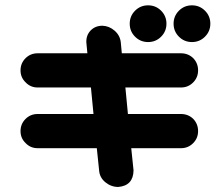

<svg xmlns="http://www.w3.org/2000/svg" viewBox="-20 -704 832 735"><path d="M58.6 -434.6Q58.6 -461.9 77.6 -481Q96.7 -500 124 -500H314.5L310.5 -542Q309.6 -569.3 327.1 -587.4Q344.7 -605.5 372.1 -605.5Q398.4 -604.5 418.9 -586.4Q439.5 -568.4 442.4 -542L446.3 -500H672.9Q700.2 -500 719.7 -481.4Q738.3 -461.9 738.3 -434.6Q738.3 -407.2 719.2 -388.2Q700.2 -369.1 672.9 -369.1H460L469.7 -267.6H672.9Q700.2 -267.6 719.7 -249Q738.3 -229.5 738.3 -202.1Q738.3 -174.8 719.2 -155.8Q700.2 -136.7 672.9 -136.7H482.4L491.2 -51.8Q490.2 6.8 432.6 11.7Q405.3 11.7 383.3 -6.3Q361.3 -24.4 359.4 -51.8L350.6 -136.7H124Q96.7 -136.7 78.1 -156.2Q58.6 -174.8 58.6 -202.1Q58.6 -229.5 77.6 -248.5Q96.7 -267.6 124 -267.6H337.9L328.1 -369.1H124Q96.7 -369.1 78.1 -388.7Q58.6 -407.2 58.6 -434.6ZM476.6 -613.3Q476.6 -642.6 497.1 -663.1Q517.6 -683.6 546.9 -683.6Q576.2 -683.6 596.7 -663.1Q617.2 -642.6 617.2 -613.3Q617.2 -584 596.7 -563.5Q576.2 -543 546.9 -543Q517.6 -543 497.1 -563.5Q476.6 -584 476.6 -613.3ZM644.5 -613.3Q644.5 -642.6 665 -663.1Q685.5 -683.6 714.8 -683.6Q744.1 -683.6 764.6 -663.1Q785.2 -642.6 785.2 -613.3Q785.2 -584 764.6 -563.5Q744.1 -543 714.8 -543Q685.5 -543 665 -563.5Q644.5 -584 644.5 -613.3Z"/></svg>

Font: Nico Moji
Style: Regular
Weight: 400
Version: Version 1.02